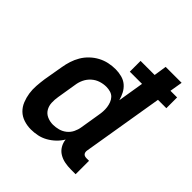

<svg xmlns="http://www.w3.org/2000/svg" viewBox="-200 -874 1022 1022"><g transform="rotate(45 311.0 -363.5)"><path d="M192 8Q164 8 138 -0.5Q112 -9 93.5 -27Q75 -45 65 -70Q55 -95 51 -121.5Q47 -148 49 -176.5Q51 -205 55 -233L74 -343Q78 -368 86 -393Q94 -418 107.5 -441Q121 -464 141 -483Q161 -502 184.5 -514.5Q208 -527 233.5 -532.5Q259 -538 284 -538Q308 -538 331 -532Q354 -526 371 -511.5Q388 -497 398.5 -477Q409 -457 415 -435L439 -582H347V-663H453L464 -735H584L572 -663H622V-582H559L483 -124Q482 -118 483 -112Q484 -106 487.5 -101.5Q491 -97 497 -95Q503 -93 510 -93H529V8H493Q469 8 446.5 3.5Q424 -1 405 -12.5Q386 -24 374.5 -43.5Q363 -63 361 -85Q348 -63 329 -45Q310 -27 287.5 -14.5Q265 -2 240.5 3Q216 8 192 8ZM257 -93Q277 -93 297.5 -98.5Q318 -104 335 -117.5Q352 -131 361.5 -150.5Q371 -170 374 -190L392 -300Q395 -316 396 -332Q397 -348 395 -363Q393 -378 387.5 -392.5Q382 -407 372 -417.5Q362 -428 347 -432.5Q332 -437 316 -437Q294 -437 272 -430Q250 -423 232 -407Q214 -391 204 -370Q194 -349 191 -327L173 -217Q169 -194 170 -171Q171 -148 182 -129.5Q193 -111 213.5 -102Q234 -93 257 -93Z"/></g></svg>

Font: Iosevka Curly Extended
Style: Bold Italic
Weight: 700
Width: 7
Italic angle: -9°
Monospace: yes
Designer: Belleve Invis
Foundry: Belleve Invis
Version: Version 11.1.0; ttfautohint (v1.8.3)